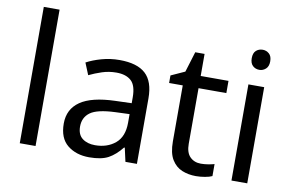

<svg xmlns="http://www.w3.org/2000/svg" viewBox="-79 -902 1596 1054"><g transform="rotate(10 719.0 -375.0)"><path d="M173 0H85V-760H173Z M546 -545Q644 -545 691 -502Q738 -459 738 -365V0H674L657 -76H653Q618 -32 579.5 -11Q541 10 473 10Q400 10 352 -28.5Q304 -67 304 -149Q304 -229 367 -272.5Q430 -316 561 -320L652 -323V-355Q652 -422 623 -448Q594 -474 541 -474Q499 -474 461 -461.5Q423 -449 390 -433L363 -499Q398 -518 446 -531.5Q494 -545 546 -545ZM572 -259Q472 -255 433.5 -227Q395 -199 395 -148Q395 -103 422.5 -82Q450 -61 493 -61Q561 -61 606 -98.5Q651 -136 651 -214V-262Z M1083 -62Q1103 -62 1124 -65.5Q1145 -69 1158 -73V-6Q1144 1 1118 5.5Q1092 10 1068 10Q1026 10 990.5 -4.5Q955 -19 933 -55Q911 -91 911 -156V-468H835V-510L912 -545L947 -659H999V-536H1154V-468H999V-158Q999 -109 1022.5 -85.5Q1046 -62 1083 -62Z M1310 -737Q1330 -737 1345.5 -723.5Q1361 -710 1361 -681Q1361 -653 1345.5 -639Q1330 -625 1310 -625Q1288 -625 1273 -639Q1258 -653 1258 -681Q1258 -710 1273 -723.5Q1288 -737 1310 -737ZM1353 -536V0H1265V-536Z"/></g></svg>

Font: Noto Sans Old Persian
Style: Regular
Weight: 400
Designer: Monotype Design Team
Foundry: Monotype Imaging Inc.
Version: Version 2.001; ttfautohint (v1.8.4.7-5d5b)